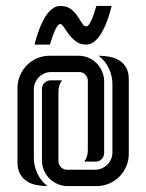

<svg xmlns="http://www.w3.org/2000/svg" viewBox="-20 -628 494 648"><path d="M177.2 -84Q177.2 -72.3 185.8 -63.7Q194.3 -55.2 206.1 -55.2H301.3Q313.5 -55.2 324 -59.8Q334.5 -64.5 342.3 -72.3Q350.1 -80.1 354.7 -90.6Q359.4 -101.1 359.4 -113.3V-344.2Q359.4 -372.1 347.2 -397.5Q335 -422.9 313 -439.9Q332.5 -439.9 350.8 -436.3Q369.1 -432.6 383.3 -423.6Q397.5 -414.6 406 -399.2Q414.6 -383.8 414.6 -360.4V-108.4Q414.6 -85.9 406 -66.2Q397.5 -46.4 382.8 -31.7Q368.2 -17.1 348.4 -8.5Q328.6 0 306.2 0H208.5Q190.4 0 174.6 -6.8Q158.7 -13.7 147 -25.4Q135.3 -37.1 128.4 -53Q121.6 -68.8 121.6 -86.9V-328.1Q121.6 -340.3 130.4 -348.6Q139.2 -356.9 150.9 -356.9H189Q183.6 -348.6 180.4 -338.9Q177.2 -329.1 177.2 -319.3ZM276.4 -355.5Q276.4 -367.2 268.1 -376Q259.8 -384.8 247.6 -384.8H151.9Q140.1 -384.8 129.6 -380.1Q119.1 -375.5 111.3 -367.7Q103.5 -359.9 98.9 -349.1Q94.2 -338.4 94.2 -326.7V-95.7Q94.2 -67.9 106.2 -42.5Q118.2 -17.1 140.1 0Q120.6 0 102.3 -3.7Q84 -7.3 70.1 -16.6Q56.2 -25.9 47.6 -41Q39.1 -56.2 39.1 -79.6V-331.1Q39.1 -353.5 47.6 -373.3Q56.2 -393.1 70.8 -408Q85.4 -422.9 105.2 -431.4Q125 -439.9 147.5 -439.9H245.1Q262.7 -439.9 278.6 -433.1Q294.4 -426.3 306.2 -414.3Q317.9 -402.3 324.7 -386.5Q331.5 -370.6 331.5 -353V-111.8Q331.5 -100.1 323.2 -91.3Q314.9 -82.5 302.7 -82.5H264.6Q276.4 -99.1 276.4 -120.6ZM270.5 -539.1Q276.9 -539.1 282.2 -547.9Q287.6 -556.6 292.2 -568.4Q296.9 -580.1 300 -591.3Q303.2 -602.5 305.2 -607.9H356.9Q354.5 -599.1 350.8 -585.9Q347.2 -572.8 341.8 -558.1Q336.4 -543.5 329.3 -529.1Q322.3 -514.6 313.5 -503.2Q304.7 -491.7 293.9 -484.6Q283.2 -477.5 270.5 -477.5Q250.5 -477.5 236.3 -488.3Q222.2 -499 212.4 -512.2Q202.6 -525.4 195.8 -536.1Q189 -546.9 183.6 -546.9Q177.7 -546.9 172.1 -537.8Q166.5 -528.8 161.9 -517.1Q157.2 -505.4 153.8 -493.9Q150.4 -482.4 148.4 -477.5H96.7Q98.6 -486.8 102.5 -499.8Q106.4 -512.7 111.8 -527.3Q117.2 -542 124.3 -556.4Q131.3 -570.8 140.4 -582.3Q149.4 -593.8 160.2 -600.8Q170.9 -607.9 183.6 -607.9Q206.1 -607.9 219.5 -597.2Q232.9 -586.4 241.7 -573.5Q250.5 -560.5 256.8 -549.8Q263.2 -539.1 270.5 -539.1Z"/></svg>

Font: Isar CAT
Style: Regular
Weight: 400
Designer: Digitized by Peter Wiegel
Foundry: CAT-Fonts, Peter Wiegel
Version: Version 1.000; ttfautohint (v1.3)